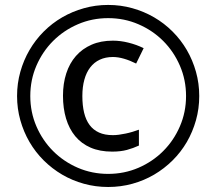

<svg xmlns="http://www.w3.org/2000/svg" viewBox="-20 -744 872 774"><path d="M435.1 -514.2Q405.3 -514.2 382.3 -503.4Q359.4 -492.7 343.8 -472.4Q328.1 -452.1 320.1 -422.9Q312 -393.6 312 -356.9Q312 -318.8 319.1 -289.6Q326.2 -260.3 341.1 -240.2Q356 -220.2 379.2 -209.7Q402.3 -199.2 435.1 -199.2Q446.3 -199.2 459.5 -200.9Q472.7 -202.6 486.6 -205.6Q500.5 -208.5 514.2 -212.6Q527.8 -216.8 540 -221.2V-157.2Q528.3 -151.9 516.4 -147.5Q504.4 -143.1 491.5 -139.6Q478.5 -136.2 463.9 -134.5Q449.2 -132.8 432.1 -132.8Q382.3 -132.8 345.2 -148.9Q308.1 -165 283.4 -194.8Q258.8 -224.6 246.3 -266.1Q233.9 -307.6 233.9 -357.9Q233.9 -407.2 247.1 -448Q260.3 -488.8 285.9 -518.1Q311.5 -547.4 348.9 -563.7Q386.2 -580.1 435.1 -580.1Q465.8 -580.1 498 -572Q530.3 -564 559.1 -549.8L528.8 -487.8Q503.4 -500.5 479.7 -507.3Q456.1 -514.2 435.1 -514.2ZM48.8 -356.9Q48.8 -407.7 62 -454.6Q75.2 -501.5 98.9 -542.2Q122.6 -583 156.2 -616.7Q189.9 -650.4 230.7 -674.1Q271.5 -697.8 318.4 -710.9Q365.2 -724.1 416 -724.1Q466.8 -724.1 513.7 -710.9Q560.5 -697.8 601.3 -674.1Q642.1 -650.4 675.8 -616.7Q709.5 -583 733.2 -542.2Q756.8 -501.5 770 -454.6Q783.2 -407.7 783.2 -356.9Q783.2 -306.2 770 -259.3Q756.8 -212.4 733.2 -171.6Q709.5 -130.9 675.8 -97.4Q642.1 -64 601.3 -40Q560.5 -16.1 513.7 -3.2Q466.8 9.8 416 9.8Q365.2 9.8 318.4 -3.2Q271.5 -16.1 230.7 -40Q189.9 -64 156.2 -97.4Q122.6 -130.9 98.9 -171.6Q75.2 -212.4 62 -259.3Q48.8 -306.2 48.8 -356.9ZM102.1 -356.9Q102.1 -292 126.7 -234.9Q151.4 -177.7 194.1 -135Q236.8 -92.3 293.9 -67.6Q351.1 -43 416 -43Q481 -43 538.1 -67.6Q595.2 -92.3 637.9 -135Q680.7 -177.7 705.3 -234.9Q730 -292 730 -356.9Q730 -421.9 705.3 -479Q680.7 -536.1 637.9 -578.9Q595.2 -621.6 538.1 -646.2Q481 -670.9 416 -670.9Q351.1 -670.9 293.9 -646.2Q236.8 -621.6 194.1 -578.9Q151.4 -536.1 126.7 -479Q102.1 -421.9 102.1 -356.9Z"/></svg>

Font: WenQuanYi Micro Hei
Style: Regular
Weight: 400
Foundry: Ascender Corporation
Version: Version 0.2.0-beta